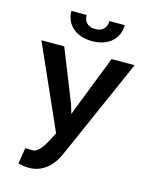

<svg xmlns="http://www.w3.org/2000/svg" viewBox="-138 -826 875 1126"><g transform="rotate(15 300.0 -263.0)"><path d="M147 213.4Q187 213.4 216.6 199.7Q246.1 186 266.6 166.5Q287.6 146.5 301.8 123Q315.9 99.6 324.7 79.6L592.8 -528.3H453.1L329.1 -210.9L308.1 -156.2L291.5 -212.4L165.5 -528.3H26.9L251.5 -22.9L219.2 37.6Q213.4 48.3 208.5 56.2Q203.6 64 193.8 76.2Q184.6 88.4 171.4 98.4Q158.2 108.4 141.6 108.4Q134.3 108.4 121.6 107.7Q108.9 106.9 99.6 106.9L83.5 204.1Q99.1 208.5 114 210.9Q128.9 213.4 147 213.4ZM476.1 -740.2H383.3Q383.3 -727.5 379.4 -715.1Q375.5 -702.6 367.7 -693.8Q358.9 -684.6 345.9 -679Q333 -673.3 314.5 -673.3Q295.4 -673.3 282.2 -679Q269 -684.6 260.7 -693.4Q252.4 -702.6 248.5 -714.8Q244.6 -727.1 244.6 -740.2H152.3Q152.3 -709.5 163.6 -683.6Q174.8 -657.7 196.3 -639.2Q216.8 -620.6 246.8 -610.4Q276.9 -600.1 314.5 -600.1Q351.6 -600.1 381.6 -610.4Q411.6 -620.6 432.6 -639.2Q453.6 -657.7 464.8 -683.6Q476.1 -709.5 476.1 -740.2Z"/></g></svg>

Font: Roboto Mono SemiBold
Style: Regular
Weight: 600
Monospace: yes
Designer: Google
Version: Version 3.000